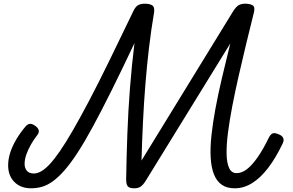

<svg xmlns="http://www.w3.org/2000/svg" viewBox="-20 -1001 1586 1038"><path d="M148 17Q92 17 58 -17Q24 -51 24 -107Q24 -142 36 -178Q48 -214 69 -249Q90 -284 117 -316Q129 -330 141 -331.5Q153 -333 170 -321Q187 -309 189.5 -296Q192 -283 181 -270Q163 -247 147.5 -220Q132 -193 122.5 -166Q113 -139 113 -115Q113 -93 125 -78Q137 -63 164 -63Q181 -63 202 -74.5Q223 -86 248 -112.5Q273 -139 304 -184Q335 -229 373.5 -295.5Q412 -362 460.5 -454Q509 -546 568 -666.5Q627 -787 700 -939Q712 -965 726.5 -973Q741 -981 763 -981Q789 -981 803 -972Q817 -963 813 -934Q797 -840 785.5 -742.5Q774 -645 766 -545Q758 -445 753 -342Q748 -239 745 -133L1241 -941Q1257 -966 1271.5 -973.5Q1286 -981 1305 -981Q1331 -981 1345.5 -972.5Q1360 -964 1353 -935Q1332 -851 1311 -764Q1290 -677 1270.5 -591.5Q1251 -506 1236 -428Q1221 -350 1212.5 -284Q1204 -218 1205 -168.5Q1206 -119 1219 -92Q1232 -65 1259 -65Q1287 -65 1314.5 -86Q1342 -107 1372 -149.5Q1402 -192 1434 -258Q1443 -275 1453.5 -279.5Q1464 -284 1481 -277Q1503 -270 1510 -257Q1517 -244 1509 -227Q1471 -147 1429.5 -93Q1388 -39 1343 -11Q1298 17 1249 17Q1206 17 1178.5 -2.5Q1151 -22 1136.5 -59Q1122 -96 1119 -148.5Q1116 -201 1123 -267.5Q1130 -334 1144.5 -412.5Q1159 -491 1180 -580Q1201 -669 1225 -766L768 -24Q753 0 739.5 8.5Q726 17 706 17Q681 17 671.5 7Q662 -3 662 -31Q664 -154 668.5 -277Q673 -400 682.5 -523Q692 -646 707 -768Q639 -624 583.5 -512.5Q528 -401 483 -318Q438 -235 400 -176.5Q362 -118 329 -80.5Q296 -43 266.5 -21.5Q237 0 208 8.5Q179 17 148 17Z"/></svg>

Font: Playwrite NO
Style: Regular
Weight: 400
Designer: Veronika Burian, José Scaglione
Foundry: TypeTogether
Version: Version 1.002